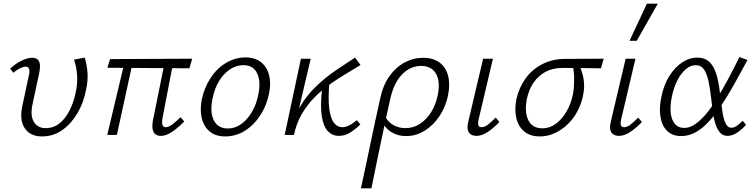

<svg xmlns="http://www.w3.org/2000/svg" viewBox="-20 -731 4093 1040"><path d="M207 8Q145 8 115 -35Q85 -78 100 -153L136 -321Q139 -332 139.5 -343Q140 -354 135.5 -362Q131 -370 118 -370Q106 -370 89 -361.5Q72 -353 52 -337L35 -359Q65 -387 97 -402.5Q129 -418 154 -418Q177 -418 186.5 -406Q196 -394 196.5 -376Q197 -358 193 -338L156 -166Q143 -104 163.5 -70.5Q184 -37 227 -37Q270 -37 302 -62.5Q334 -88 356.5 -132Q379 -176 390 -230Q401 -279 397.5 -325Q394 -371 381 -408L439 -419Q451 -380 454 -336Q457 -292 446 -244Q433 -175 399.5 -118Q366 -61 317.5 -26.5Q269 8 207 8Z M851 5Q833 5 821.5 -4Q810 -13 806.5 -33Q803 -53 810 -87L875 -408H921L860 -90Q858 -78 858 -67Q858 -56 862.5 -49Q867 -42 878 -42Q893 -42 912.5 -56.5Q932 -71 958 -96L978 -73Q955 -50 933.5 -32.5Q912 -15 891.5 -5Q871 5 851 5ZM561 0 658 -408H702L613 0ZM1006 -361 562 -364 576 -411 1021 -413Z M1200 8Q1148 8 1116 -18.5Q1084 -45 1073 -90.5Q1062 -136 1073 -193Q1087 -258 1121.5 -310Q1156 -362 1205.5 -391Q1255 -420 1310 -420Q1361 -420 1393.5 -394.5Q1426 -369 1437.5 -324.5Q1449 -280 1437 -222Q1424 -159 1390 -106.5Q1356 -54 1307 -23Q1258 8 1200 8ZM1214 -35Q1254 -35 1288 -60Q1322 -85 1346 -127Q1370 -169 1379 -219Q1394 -287 1373.5 -332.5Q1353 -378 1298 -378Q1260 -378 1226 -355.5Q1192 -333 1167 -292.5Q1142 -252 1131 -196Q1116 -123 1138.5 -79Q1161 -35 1214 -35Z M1550 0Q1566 -86 1603.5 -150Q1641 -214 1691.5 -262.5Q1742 -311 1797 -348.5Q1852 -386 1903 -419L1933 -379Q1898 -357 1855.5 -332Q1813 -307 1769 -276Q1725 -245 1685.5 -205.5Q1646 -166 1616 -115.5Q1586 -65 1572 0ZM1522 0 1610 -413H1663L1566 0ZM1815 5Q1781 5 1756.5 -20Q1732 -45 1723 -101.5Q1714 -158 1725 -253L1765 -292Q1756 -197 1763.5 -142.5Q1771 -88 1789.5 -65Q1808 -42 1833 -42Q1850 -42 1865.5 -49Q1881 -56 1893 -65Q1905 -74 1913 -80L1932 -57Q1905 -31 1877 -13Q1849 5 1815 5Z M1935 289Q1949 226 1961.5 166.5Q1974 107 1986.5 47.5Q1999 -12 2012 -73Q2025 -134 2040 -200Q2055 -270 2089.5 -318.5Q2124 -367 2171.5 -392.5Q2219 -418 2272 -418Q2326 -418 2360.5 -392.5Q2395 -367 2407 -321Q2419 -275 2407 -215Q2394 -152 2360.5 -102Q2327 -52 2280.5 -23Q2234 6 2180 6Q2149 6 2123 -4Q2097 -14 2078.5 -32Q2060 -50 2050 -73L2067 -99Q2083 -68 2112.5 -52.5Q2142 -37 2175 -37Q2219 -37 2254.5 -60Q2290 -83 2315 -123Q2340 -163 2351 -215Q2366 -290 2341.5 -332Q2317 -374 2260 -374Q2223 -374 2190 -354Q2157 -334 2132.5 -295.5Q2108 -257 2095 -200Q2085 -155 2077.5 -121.5Q2070 -88 2063 -54Q2056 -20 2046.5 24Q2037 68 2024 131.5Q2011 195 1992 289Z M2561 5Q2543 5 2530.5 -3Q2518 -11 2514 -27.5Q2510 -44 2516 -70L2597 -413H2650L2572 -82Q2568 -64 2571 -53Q2574 -42 2589 -42Q2605 -42 2623 -56Q2641 -70 2665 -94L2685 -70Q2651 -35 2620 -15Q2589 5 2561 5Z M2904 8Q2852 8 2820 -18.5Q2788 -45 2777 -90.5Q2766 -136 2777 -193Q2791 -256 2826 -305Q2861 -354 2915.5 -382.5Q2970 -411 3038 -412L3250 -413L3235 -361Q3174 -362 3120 -362.5Q3066 -363 3026 -363Q2975 -363 2936 -342.5Q2897 -322 2871 -284.5Q2845 -247 2834 -196Q2820 -123 2842 -79.5Q2864 -36 2918 -36Q2958 -36 2991.5 -61Q3025 -86 3049 -127.5Q3073 -169 3083 -219Q3087 -237 3088.5 -260Q3090 -283 3090 -305Q3090 -327 3087.5 -346.5Q3085 -366 3081 -378L3116 -387Q3124 -365 3132.5 -339Q3141 -313 3143.5 -281Q3146 -249 3137 -208Q3128 -166 3107 -127Q3086 -88 3055 -58Q3024 -28 2985.5 -10Q2947 8 2904 8Z M3333 5Q3315 5 3302.5 -3Q3290 -11 3286 -27.5Q3282 -44 3288 -70L3369 -413H3422L3344 -82Q3340 -64 3343 -53Q3346 -42 3361 -42Q3377 -42 3395 -56Q3413 -70 3437 -94L3457 -70Q3423 -35 3392 -15Q3361 5 3333 5ZM3390 -510 3484 -711H3543L3429 -510Z M3670 6Q3621 6 3592.5 -23Q3564 -52 3557 -101.5Q3550 -151 3563 -209Q3576 -272 3605.5 -319Q3635 -366 3674.5 -392.5Q3714 -419 3758 -419Q3792 -419 3814 -402.5Q3836 -386 3849 -358Q3862 -330 3869.5 -293.5Q3877 -257 3881 -217Q3887 -172 3892.5 -131Q3898 -90 3909.5 -64.5Q3921 -39 3942 -39Q3957 -39 3972.5 -50.5Q3988 -62 4003 -77L4021 -55Q4002 -33 3975 -14Q3948 5 3921 5Q3895 5 3879.5 -13.5Q3864 -32 3854.5 -62Q3845 -92 3840.5 -128.5Q3836 -165 3832 -200Q3826 -252 3817.5 -292Q3809 -332 3793 -355Q3777 -378 3748 -378Q3720 -378 3694 -355.5Q3668 -333 3648.5 -294.5Q3629 -256 3619 -206Q3609 -157 3613 -119.5Q3617 -82 3635.5 -60Q3654 -38 3686 -38Q3715 -38 3743.5 -57Q3772 -76 3801.5 -110Q3831 -144 3860.5 -192Q3890 -240 3921.5 -298Q3953 -356 3985 -422L4029 -406Q3991 -336 3956.5 -274Q3922 -212 3887.5 -160.5Q3853 -109 3819 -72Q3785 -35 3748 -14.5Q3711 6 3670 6Z"/></svg>

Font: Ysabeau Infant Light
Style: Italic
Weight: 300
Italic angle: -12°
Designer: Christian Thalmann (Catharsis Fonts)
Version: Version 2.001;gftools[0.9.30]; featfreeze: ss01,ss02,lnum